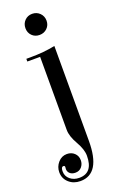

<svg xmlns="http://www.w3.org/2000/svg" viewBox="-172 -717 630 1000"><g transform="rotate(-20 143.5 -217.5)"><path d="M108.5 -569.5Q92 -586 92 -611Q92 -636 108.5 -653Q125 -670 150 -670Q175 -670 192 -653Q209 -636 209 -611Q209 -586 192 -569.5Q175 -553 150 -553Q125 -553 108.5 -569.5ZM202 -473V53Q202 235 90 235Q52 235 26.5 212Q1 189 1 154Q1 124 21 101Q41 78 70 78Q95 78 111.5 93.5Q128 109 128 133Q128 154 115 169.5Q102 185 80 185Q61 185 50 175Q39 165 39 150Q39 149 39.5 145Q40 141 40 139Q40 131 32 131Q24 131 21 140Q19 145 19 156Q19 183 39.5 200Q60 217 90 217Q166 217 166 122Q166 87 139.5 41Q113 -5 113 -40V-445H42V-460H63Q141 -460 202 -473Z"/></g></svg>

Font: Elsie Swash Caps
Style: Regular
Weight: 400
Designer: Alejandro Inler
Foundry: Alejandro Inler
Version: 1.001